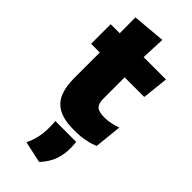

<svg xmlns="http://www.w3.org/2000/svg" viewBox="-274 -666 959 959"><g transform="rotate(45 205.0 -187.0)"><path d="M249 11.5Q180.5 11.5 140.2 -9.2Q100 -30 82.8 -71Q65.5 -112 65.5 -172V-436H241V-202Q241 -170 255.5 -155.2Q270 -140.5 312.5 -140.5Q335.5 -140.5 358.2 -145.8Q381 -151 399.5 -158L384.5 -13Q358.5 -2 324.5 4.8Q290.5 11.5 249 11.5ZM4 -354V-492.5H394.5L379.5 -354ZM68 -480.5 67.5 -604 242 -619.5 236 -480.5ZM297.5 45Q298.5 54 299.5 65Q300.5 76 300.5 87Q300.5 134 285.8 172.8Q271 211.5 237.5 247L123.5 222Q137.5 193.5 145 161.2Q152.5 129 152.5 88.5Q152.5 77.5 152 67.2Q151.5 57 150.5 45Z"/></g></svg>

Font: Anek Latin Medium ExtraBold
Style: Regular
Weight: 800
Version: Version 1.003